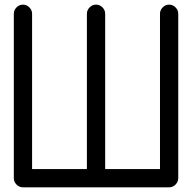

<svg xmlns="http://www.w3.org/2000/svg" viewBox="-20 -801 821 821"><path d="M39.1 -742.2Q39.1 -757.8 50.8 -769.5Q62.5 -781.2 78.1 -781.2Q93.8 -781.2 105.5 -769.5Q117.2 -757.8 117.2 -742.2V-78.1H351.6V-742.2Q351.6 -757.8 363.3 -769.5Q375 -781.2 390.6 -781.2Q406.2 -781.2 418 -769.5Q429.7 -757.8 429.7 -742.2V-78.1H664.1V-742.2Q664.1 -757.8 675.8 -769.5Q687.5 -781.2 703.1 -781.2Q718.8 -781.2 730.5 -769.5Q742.2 -757.8 742.2 -742.2V-39.1Q742.2 -23.4 730.5 -11.7Q718.8 0 703.1 0H78.1Q62.5 0 50.8 -11.7Q39.1 -23.4 39.1 -39.1Z"/></svg>

Font: Comfortaa
Style: Regular
Weight: 400
Designer: Johan Aakerlund
Foundry: Johan Aakerlund
Version: Version 2.001; ttfautohint (v1.4.1)